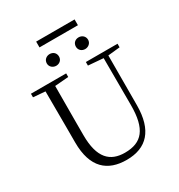

<svg xmlns="http://www.w3.org/2000/svg" viewBox="-234 -1180 1260 1350"><g transform="rotate(-30 396.0 -504.5)"><path d="M300 -806C327 -806 349 -825 349 -853C349 -883 327 -901 300 -901C274 -901 250 -883 250 -853C250 -825 274 -806 300 -806ZM535 -806C561 -806 585 -825 585 -853C585 -883 561 -901 535 -901C508 -901 486 -883 486 -853C486 -825 508 -806 535 -806ZM262 -977H574V-1024H262ZM493 -696 615 -686 616 -304C616 -111 552 -35 413 -35C294 -35 221 -102 221 -288V-389C221 -491 221 -589 222 -687L333 -696V-725H47V-696L144 -688C145 -589 145 -489 145 -389V-273C145 -66 246 15 399 15C562 15 651 -81 652 -281L653 -686L750 -696V-725H493Z"/></g></svg>

Font: Noto Serif CJK HK Light
Style: Regular
Weight: 300
Designer: Ryoko NISHIZUKA 西塚涼子 (kana & ideographs); Frank Grießhammer (Latin, Greek & Cyrillic); Wenlong ZHANG 张文龙 (bopomofo); San
Foundry: Adobe
Version: Version 2.001;hotconv 1.1.0;makeotfexe 2.6.0